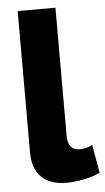

<svg xmlns="http://www.w3.org/2000/svg" viewBox="-53 -765 444 809"><g transform="rotate(-5 169.0 -360.5)"><path d="M53.2 -130.9V-730H212.9V-187Q212.9 -127 264.2 -127Q276.4 -127 290.8 -130.4Q305.2 -133.8 316.9 -141.1L337.9 -21Q308.1 -6.8 269 1Q230 8.8 195.8 8.8Q127 8.8 90.1 -27.1Q53.2 -63 53.2 -130.9Z"/></g></svg>

Font: Raleway ExtraBold
Style: Regular
Weight: 800
Designer: Matt McInerney, Pablo Impallari, Rodrigo Fuenzalida
Foundry: Matt McInerney, Pablo Impallari, Rodrigo Fuenzalida
Version: Version 3.000g; ttfautohint (v1.5) -l 8 -r 28 -G 28 -x 14 -D